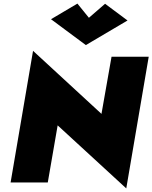

<svg xmlns="http://www.w3.org/2000/svg" viewBox="-20 -1016 848 1069"><path d="M475 -917 411 -996 264 -909 458 -765 690 -902 565 -995ZM601 -700 545 -382 164 -733 39 0H246L301 -318L683 33L808 -700Z"/></svg>

Font: Jost Black
Style: Italic
Weight: 900
Italic angle: -5°
Version: Version 3.710